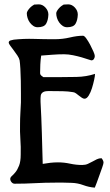

<svg xmlns="http://www.w3.org/2000/svg" viewBox="-20 -843 504 881"><path d="M361 -679Q367 -679 376 -666.5Q385 -654 393.5 -638Q402 -622 408.5 -607Q415 -592 415 -586Q415 -579 411 -572.5Q407 -566 399 -566Q397 -566 384.5 -570.5Q372 -575 354.5 -580Q337 -585 315.5 -589.5Q294 -594 274 -594Q248 -594 221.5 -592Q195 -590 169 -588Q166 -568 165 -547.5Q164 -527 164 -507Q164 -501 169 -496.5Q174 -492 179 -489H245Q287 -489 331.5 -490Q376 -491 416 -504Q416 -495 412 -476.5Q408 -458 402 -438.5Q396 -419 387 -404.5Q378 -390 368 -390Q362 -390 355.5 -394.5Q349 -399 342.5 -404Q336 -409 329.5 -414Q323 -419 316 -420Q293 -424 268 -424.5Q243 -425 220 -425Q209 -425 199.5 -425Q190 -425 182.5 -422.5Q175 -420 170.5 -413.5Q166 -407 166 -393V-376Q170 -304 172 -233.5Q174 -163 176 -91Q193 -94 210.5 -96Q228 -98 246 -98Q274 -98 301.5 -92Q329 -86 357 -86Q372 -86 383 -91Q394 -96 404 -101.5Q414 -107 424 -112Q434 -117 446 -117Q455 -106 455 -97Q455 -92 449.5 -76Q444 -60 437 -41Q430 -22 424 -5Q418 12 415 18Q388 16 362.5 6.5Q337 -3 309 -4Q290 -5 271.5 -5Q253 -5 234 -5Q186 -5 140.5 -2.5Q95 0 47 0Q39 0 33 -7Q27 -14 27 -22Q27 -29 34.5 -35.5Q42 -42 51 -53Q60 -64 67.5 -83Q75 -102 75 -134Q76 -169 73.5 -204Q71 -239 72 -274Q72 -299 73.5 -323.5Q75 -348 76 -373Q76 -388 76 -415Q76 -442 75.5 -471.5Q75 -501 73.5 -527Q72 -553 70 -566Q68 -576 60 -588Q52 -600 43 -612Q34 -624 27 -633.5Q20 -643 20 -647Q20 -655 28.5 -657.5Q37 -660 43 -661Q90 -666 136.5 -664.5Q183 -663 230 -663Q267 -663 300.5 -671Q334 -679 361 -679ZM272 -822 293 -823Q310 -823 323.5 -808.5Q337 -794 337 -776Q336 -750 326.5 -734Q317 -718 288 -718Q277 -718 268 -724Q259 -730 252 -739.5Q245 -749 241.5 -760.5Q238 -772 238 -782Q238 -787 242 -793.5Q246 -800 251 -805.5Q256 -811 262 -815.5Q268 -820 272 -822ZM137 -822 158 -823Q175 -823 188.5 -808.5Q202 -794 202 -776Q201 -750 191.5 -734Q182 -718 153 -718Q142 -718 133 -724Q124 -730 117 -739.5Q110 -749 106.5 -760.5Q103 -772 103 -782Q103 -787 107 -793.5Q111 -800 116 -805.5Q121 -811 127 -815.5Q133 -820 137 -822Z"/></svg>

Font: Teutonic
Style: Regular
Weight: 400
Designer: Peter Wiegel
Foundry: Peter Wiegel
Version: 1.000